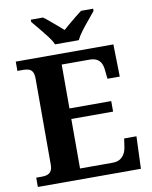

<svg xmlns="http://www.w3.org/2000/svg" viewBox="-99 -1004 851 1077"><g transform="rotate(-10 326.5 -465.5)"><path d="M28 0V-53H63Q81 -53 94 -58.5Q107 -64 114 -76.5Q121 -89 121 -110V-599Q121 -627 113 -640Q105 -653 91.5 -657Q78 -661 62 -661H28V-714H584L588 -530H518L513 -577Q511 -602 503 -618.5Q495 -635 479 -644Q463 -653 437 -653H279V-403H517V-343H279V-61H464Q490 -61 506.5 -71Q523 -81 532.5 -98Q542 -115 545 -137L552 -184H622L615 0ZM262 -771Q252 -794 231.5 -820.5Q211 -847 189.5 -873Q168 -899 152 -918V-931H221Q236 -921 255 -904.5Q274 -888 294 -871.5Q314 -855 329 -841Q344 -855 364 -871.5Q384 -888 404 -904.5Q424 -921 438 -931H507V-918Q492 -899 470 -873Q448 -847 428 -820.5Q408 -794 397 -771Z"/></g></svg>

Font: Noto Serif Hebrew
Style: Bold
Weight: 700
Version: Version 2.003